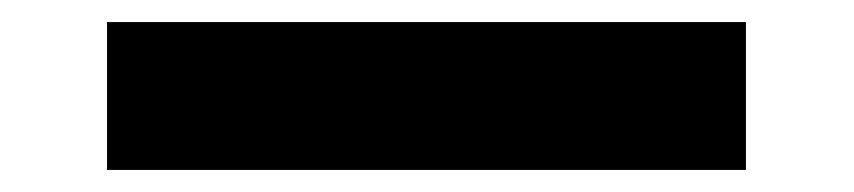

<svg xmlns="http://www.w3.org/2000/svg" viewBox="-20 19 774 174"><path d="M77 173V39H656V173Z"/></svg>

Font: DM Sans 16pt ExtraBold
Style: Regular
Weight: 800
Version: Version 4.004;gftools[0.9.30]